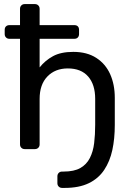

<svg xmlns="http://www.w3.org/2000/svg" viewBox="-20 -730 638 940"><path d="M284 190Q274 190 267.5 183.5Q261 177 261 167V133Q261 123 267.5 116.5Q274 110 284 110H291Q343 110 373.5 92.5Q404 75 420 43.5Q436 12 441 -29.5Q446 -71 446 -119V-246Q446 -316 411.5 -355.5Q377 -395 312 -395Q250 -395 212 -355.5Q174 -316 174 -246V-23Q174 -13 167.5 -6.5Q161 0 151 0H101Q91 0 84.5 -6.5Q78 -13 78 -23V-540H26Q16 -540 9.5 -546.5Q3 -553 3 -563V-584Q3 -595 9.5 -601Q16 -607 26 -607H78V-687Q78 -697 84.5 -703.5Q91 -710 101 -710H151Q161 -710 167.5 -703.5Q174 -697 174 -687V-607H344Q355 -607 361 -601Q367 -595 367 -584V-563Q367 -553 361 -546.5Q355 -540 344 -540H174V-400Q201 -434 239.5 -455Q278 -476 339 -476Q406 -476 451.5 -446.5Q497 -417 519.5 -366.5Q542 -316 542 -251V-118Q542 -51 530 4.5Q518 60 490 102Q462 144 414.5 167Q367 190 297 190Z"/></svg>

Font: DVN-Rubik
Style: Regular
Weight: 400
Designer: Hubert and Fischer
Foundry: Hubert & Fischer
Version: Version 2.102